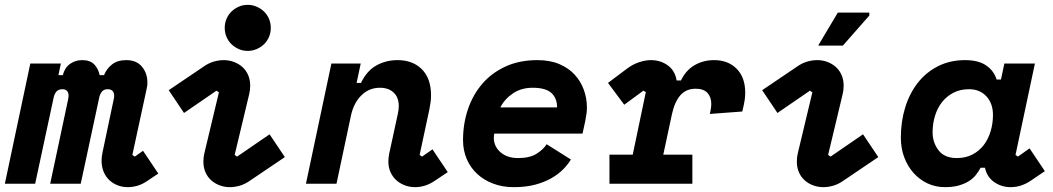

<svg xmlns="http://www.w3.org/2000/svg" viewBox="-38 -758 4342 792"><path d="M431 -348Q433 -356 433 -362Q433 -390 406 -390Q390 -390 382 -379.5Q374 -369 371 -354L295 0H169L243 -348Q245 -358 245 -362Q245 -390 219 -390Q190 -390 183 -354L107 0H-18L87 -496H213L203 -448H221Q229 -479 251 -494.5Q273 -510 301 -510Q334 -510 351 -492Q368 -474 373 -448H391Q402 -475 424.5 -492.5Q447 -510 483 -510Q525 -510 547.5 -483Q570 -456 570 -418Q570 -411 569.5 -405.5Q569 -400 567 -392L508 -119L518 -112L552 -136L615 -42L570 -12Q550 2 529.5 8Q509 14 489 14Q467 14 447.5 6.5Q428 -1 413 -15Q398 -29 389.5 -49.5Q381 -70 381 -96Q381 -110 385 -130Z M992 -12Q972 2 951 8Q930 14 910 14Q888 14 868 6.5Q848 -1 833 -14.5Q818 -28 809.5 -47.5Q801 -67 801 -91Q801 -110 805 -126L865 -377L855 -384L721 -292L658 -386L803 -484Q823 -498 844 -504Q865 -510 885 -510Q907 -510 927 -502.5Q947 -495 962 -481.5Q977 -468 985.5 -448.5Q994 -429 994 -405Q994 -386 990 -370L930 -119L940 -112L1074 -204L1137 -110ZM1079 -643Q1079 -623 1071.5 -605.5Q1064 -588 1051 -575.5Q1038 -563 1020.5 -555.5Q1003 -548 984 -548Q964 -548 947 -555.5Q930 -563 917 -575.5Q904 -588 896.5 -605.5Q889 -623 889 -643Q889 -663 896.5 -680.5Q904 -698 917 -710.5Q930 -723 947 -730.5Q964 -738 984 -738Q1003 -738 1020.5 -730.5Q1038 -723 1051 -710.5Q1064 -698 1071.5 -680.5Q1079 -663 1079 -643Z M1603 -288Q1607 -307 1607 -320Q1607 -356 1586 -376Q1565 -396 1529 -396Q1484 -396 1452 -364Q1420 -332 1409 -278L1350 0H1224L1329 -496H1450L1433 -416H1451Q1475 -466 1514.5 -488Q1554 -510 1602 -510Q1665 -510 1702.5 -472Q1740 -434 1740 -365Q1740 -349 1738 -335.5Q1736 -322 1733 -306L1693 -119L1703 -112L1746 -142L1809 -48L1755 -12Q1717 14 1674 14Q1652 14 1632 6.5Q1612 -1 1597 -14.5Q1582 -28 1573 -47.5Q1564 -67 1564 -92Q1564 -105 1567 -122Z M2001 -207Q1999 -199 1999 -190Q1999 -154 2026.5 -130Q2054 -106 2099 -106Q2146 -106 2174 -123Q2202 -140 2217 -163L2317 -100Q2305 -80 2285.5 -60Q2266 -40 2237.5 -23.5Q2209 -7 2170.5 3.5Q2132 14 2081 14Q2035 14 1996.5 -0.5Q1958 -15 1930.5 -40.5Q1903 -66 1887.5 -101.5Q1872 -137 1872 -180Q1872 -248 1892.5 -308Q1913 -368 1952 -413Q1991 -458 2048 -484Q2105 -510 2179 -510Q2231 -510 2269.5 -493.5Q2308 -477 2333 -449.5Q2358 -422 2370.5 -387Q2383 -352 2383 -315Q2383 -303 2381.5 -290.5Q2380 -278 2376 -258L2365 -207ZM2159 -396Q2112 -396 2077.5 -372.5Q2043 -349 2026 -315H2260Q2260 -353 2236.5 -374.5Q2213 -396 2159 -396Z M2626 -378 2616 -384 2537 -326 2470 -416 2550 -476Q2573 -493 2598.5 -501.5Q2624 -510 2647 -510Q2687 -510 2717 -488Q2747 -466 2753 -426H2771Q2791 -468 2827 -489Q2863 -510 2908 -510Q2965 -510 3000.5 -474.5Q3036 -439 3036 -376Q3036 -363 3034.5 -350.5Q3033 -338 3029 -320L3024 -298L2890 -288L2893 -302Q2896 -317 2896 -329Q2896 -358 2880 -375Q2864 -392 2832 -392Q2792 -392 2768.5 -365Q2745 -338 2734 -288L2698 -120H2818V0H2476V-120H2572Z M3440 -12Q3420 2 3399 8Q3378 14 3358 14Q3336 14 3316 6.5Q3296 -1 3281 -14.5Q3266 -28 3257.5 -47.5Q3249 -67 3249 -91Q3249 -110 3253 -126L3313 -377L3303 -384L3169 -292L3106 -386L3251 -484Q3271 -498 3292 -504Q3313 -510 3333 -510Q3355 -510 3375 -502.5Q3395 -495 3410 -481.5Q3425 -468 3433.5 -448.5Q3442 -429 3442 -405Q3442 -386 3438 -370L3378 -119L3388 -112L3522 -204L3585 -110L3440 -12ZM3548 -694 3439 -570H3337L3418 -706H3548Z M4151 -119 4161 -112 4209 -146 4272 -52 4213 -12Q4174 14 4131 14Q4093 14 4063 -7Q4033 -28 4025 -66H4007Q3998 -49 3986 -34.5Q3974 -20 3956.5 -9.5Q3939 1 3915.5 7.5Q3892 14 3860 14Q3821 14 3788 -1.5Q3755 -17 3730.5 -44.5Q3706 -72 3692 -109Q3678 -146 3678 -190Q3678 -257 3696 -315Q3714 -373 3748 -416.5Q3782 -460 3831.5 -485Q3881 -510 3943 -510Q3998 -510 4030 -488Q4062 -466 4073 -430H4091L4105 -496H4231ZM3909 -106Q3945 -106 3973 -120.5Q4001 -135 4019.5 -159Q4038 -183 4048 -215.5Q4058 -248 4058 -284Q4058 -331 4031 -360.5Q4004 -390 3959 -390Q3923 -390 3895 -375.5Q3867 -361 3848 -337Q3829 -313 3819 -280.5Q3809 -248 3809 -212Q3809 -170 3833.5 -138Q3858 -106 3909 -106Z"/></svg>

Font: Space Mono
Style: Bold Italic
Weight: 700
Italic angle: -12°
Monospace: yes
Designer: Colophon Foundry / Benjamin Critton
Foundry: Colophon Foundry
Version: Version 1.000;PS 1.000;hotconv 1.0.81;makeotf.lib2.5.63406